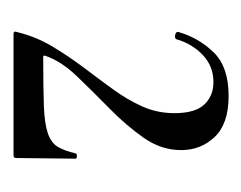

<svg xmlns="http://www.w3.org/2000/svg" viewBox="-58 -712 366 291"><g transform="rotate(90 125.5 -566.0)"><path d="M28 -408Q35 -437 50 -462Q65 -487 82 -509.5Q99 -532 115 -554Q131 -576 141 -598.5Q151 -621 151 -647Q151 -678 138 -692Q125 -706 104 -706Q80 -706 63 -690Q46 -674 39 -650Q38 -647 32.5 -648Q27 -649 28 -653Q37 -684 59 -706.5Q81 -729 125 -729Q167 -729 187 -708Q207 -687 207 -657Q207 -627 188.5 -600.5Q170 -574 144 -548.5Q118 -523 95 -499Q72 -475 64 -451Q63 -448 66 -448Q113 -448 140 -449Q167 -450 181.5 -455Q196 -460 202 -470Q208 -480 212 -497Q212 -499 216 -499Q220 -499 220 -497L219 -407Q219 -403 215 -403Q175 -403 124.5 -403Q74 -403 31 -403Q26 -403 28 -408Z"/></g></svg>

Font: Cormorant Infant Light Medium
Style: Regular
Weight: 500
Version: Version 4.001